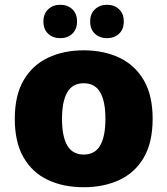

<svg xmlns="http://www.w3.org/2000/svg" viewBox="-20 -774 702 805"><path d="M42 -276Q42 -374 79 -437.5Q116 -501 181.5 -532Q247 -563 331 -563Q415 -563 480.5 -532Q546 -501 583 -437.5Q620 -374 620 -276Q620 -177 583 -113.5Q546 -50 480.5 -19.5Q415 11 331 11Q246 11 181 -19.5Q116 -50 79 -113.5Q42 -177 42 -276ZM240 -276Q240 -202 262 -164Q284 -126 331 -126Q378 -126 400 -164Q422 -202 422 -276Q422 -349 400 -387Q378 -425 331 -425Q284 -425 262 -387Q240 -349 240 -276ZM429 -614Q398 -614 378 -632.5Q358 -651 358 -684Q358 -716 378 -735Q398 -754 429 -754Q459 -754 479 -735.5Q499 -717 499 -684Q499 -651 479 -632.5Q459 -614 429 -614ZM233 -614Q202 -614 182 -632.5Q162 -651 162 -684Q162 -716 182 -735Q202 -754 233 -754Q263 -754 283 -735.5Q303 -717 303 -684Q303 -651 283 -632.5Q263 -614 233 -614Z"/></svg>

Font: Kufam ExtraBold
Style: Regular
Weight: 800
Designer: Wael Morcos, Artur Schmal
Foundry: Original Type
Version: Version 1.300; ttfautohint (v1.8.3)